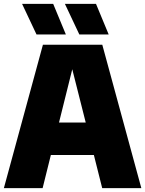

<svg xmlns="http://www.w3.org/2000/svg" viewBox="-21 -971 750 991"><path d="M-1 0 200.5 -740H507L708.5 0H506.5L463.5 -171H241.5L199 0ZM283.5 -338.5H421.5L352 -613.5ZM388.5 -793 314 -951H474.5L540 -793ZM167.5 -793 93 -951H253.5L319 -793Z"/></svg>

Font: Encode Sans SemiCondensed SemiCondensed Black
Style: Regular
Weight: 900
Width: 4
Designer: Multiple Designers
Foundry: Impallari Type
Version: Version 3.000; ttfautohint (v1.8.3) -l 8 -r 50 -G 200 -x 14 